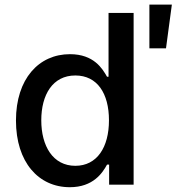

<svg xmlns="http://www.w3.org/2000/svg" viewBox="-20 -782 748 813"><path d="M275.6 10.7C375 10.7 414.1 -50.1 433.2 -84.9H442.1V0H545.8V-727.3H439.6V-457H433.2C414.1 -490.8 377.8 -552.6 276.3 -552.6C144.5 -552.6 47.6 -448.5 47.6 -271.7C47.6 -95.2 143.1 10.7 275.6 10.7ZM154.8 -272.7C154.8 -381 203.1 -462.4 299 -462.4C391.7 -462.4 441.4 -386.7 441.4 -272.7C441.4 -158 390.6 -79.9 299 -79.9C204.2 -79.9 154.8 -163.4 154.8 -272.7ZM612.6 -577.4H682.9L707.7 -762.4H612.6Z"/></svg>

Font: Margiela Sans Medium
Style: Regular
Weight: 500
Designer: Stefan Endress, Andreas Faust
Version: Version 1.100;FEAKit 1.0